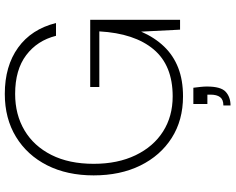

<svg xmlns="http://www.w3.org/2000/svg" viewBox="-108 -644 957 780"><g transform="rotate(-90 370.0 -253.5)"><path d="M369 12Q272 12 200 -34Q128 -80 88 -161.5Q48 -243 48 -351Q48 -459 89 -540Q130 -621 204.5 -666.5Q279 -712 379 -712Q492 -712 567 -658Q642 -604 667 -504H615Q596 -580 536.5 -625Q477 -670 379 -670Q295 -670 231 -632Q167 -594 131 -522.5Q95 -451 95 -351Q95 -253 130 -180.5Q165 -108 226.5 -69Q288 -30 369 -30Q495 -30 560 -107.5Q625 -185 633 -328H407V-365H680V0H640L632 -158Q608 -103 571.5 -65Q535 -27 485 -7.5Q435 12 369 12ZM332 205V176Q356 176 366 162.5Q376 149 376 124V111H338V54H404Q406 69 407.5 83.5Q409 98 409 109Q409 166 387.5 185.5Q366 205 332 205Z"/></g></svg>

Font: DM Sans 16pt ExtraLight
Style: Regular
Weight: 250
Version: Version 4.004;gftools[0.9.30]